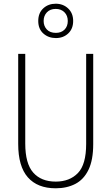

<svg xmlns="http://www.w3.org/2000/svg" viewBox="-20 -1004 600 1034"><path d="M482 -228Q482 -142 456.5 -89.5Q431 -37 385.5 -13.5Q340 10 280 10Q182 10 130 -49Q78 -108 78 -229V-714H116V-231Q116 -123 159 -74.5Q202 -26 280 -26Q355 -26 399.5 -72Q444 -118 444 -229V-714H482ZM281 -799Q241 -799 213.5 -823.5Q186 -848 186 -891Q186 -934 213 -959Q240 -984 280 -984Q320 -984 347 -958.5Q374 -933 374 -891Q374 -849 347.5 -824Q321 -799 281 -799ZM281 -827Q310 -827 327.5 -844.5Q345 -862 345 -891Q345 -920 327 -938Q309 -956 280 -956Q250 -956 232.5 -937.5Q215 -919 215 -891Q215 -864 232 -845.5Q249 -827 281 -827Z"/></svg>

Font: Noto Sans Lao Looped Condensed ExtraLight
Style: Regular
Weight: 200
Width: 3
Designer: Mark Frömberg, Ben Mitchell
Foundry: The Fontpad Ltd
Version: Version 1.002; ttfautohint (v1.8.4.7-5d5b)